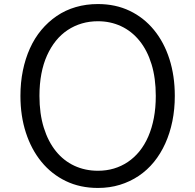

<svg xmlns="http://www.w3.org/2000/svg" viewBox="-20 -910 965 949"><path d="M464 19Q376 19 305.5 -15Q235 -49 185 -110Q135 -171 108 -254Q81 -337 81 -436Q81 -502 93 -561Q105 -620 128 -671Q151 -722 184.5 -762Q218 -802 260.5 -831Q303 -860 354.5 -875Q406 -890 464 -890Q551 -890 621 -856.5Q691 -823 741 -762Q791 -701 817.5 -618Q844 -535 844 -436Q844 -370 832 -311Q820 -252 797 -201Q774 -150 741 -109.5Q708 -69 665.5 -40.5Q623 -12 572.5 3.5Q522 19 464 19ZM464 -66Q506 -66 543 -77Q580 -88 612 -109.5Q644 -131 669.5 -162.5Q695 -194 713 -235.5Q731 -277 740.5 -327Q750 -377 750 -436Q750 -524 729 -592.5Q708 -661 669.5 -708.5Q631 -756 578.5 -780.5Q526 -805 464 -805Q422 -805 384.5 -794Q347 -783 314.5 -761.5Q282 -740 256.5 -708.5Q231 -677 212.5 -636Q194 -595 184.5 -545Q175 -495 175 -436Q175 -348 196.5 -279Q218 -210 256.5 -162.5Q295 -115 348 -90.5Q401 -66 464 -66Z"/></svg>

Font: Playwrite GB J
Style: Regular
Weight: 400
Designer: Veronika Burian, José Scaglione
Foundry: TypeTogether
Version: Version 1.002